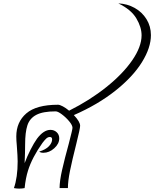

<svg xmlns="http://www.w3.org/2000/svg" viewBox="-20 -1108 909 1131"><path d="M415 -430Q452 -391 452 -367Q452 -351 429 -259Q405 -164 392.5 -102.5Q380 -41 380 0H331Q331 -42 346 -108Q361 -174 385 -261Q407 -345 407 -355Q407 -370 388 -393Q369 -416 345 -434Q321 -452 308 -452Q233 -452 194 -431.5Q155 -411 141.5 -370Q128 -329 128 -257Q128 -210 125 -147Q140 -187 160 -226.5Q180 -266 198 -291Q237 -343 277 -343Q299 -343 314 -329Q329 -315 329 -293Q329 -261 299.5 -234.5Q270 -208 235 -208Q219 -208 211 -215Q250 -227 268.5 -247Q287 -267 287 -287Q287 -301 274 -301Q262 -301 252 -291.5Q242 -282 230 -266Q169 -180 145 -103Q131 -59 125 0Q110 3 93 3Q77 3 62 0Q84 -63 84 -157Q84 -186 79 -251Q76 -281 76 -304Q76 -389 135 -440Q194 -491 322 -491Q332 -491 350 -481.5Q368 -472 387 -456Q509 -517 606.5 -595Q704 -673 759 -753Q814 -833 814 -900Q814 -948 783 -1000Q752 -1052 677 -1088Q729 -1086 773 -1061.5Q817 -1037 843 -995Q869 -953 869 -901Q869 -827 816 -741.5Q763 -656 660 -574Q557 -492 415 -430Z"/></svg>

Font: Charmonman
Style: Regular
Weight: 400
Designer: Ekaluck Peanpanawate
Foundry: Cadson Demak Co.,Ltd.
Version: Version 1.000; ttfautohint (v1.6)